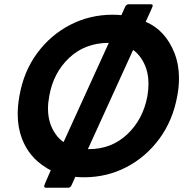

<svg xmlns="http://www.w3.org/2000/svg" viewBox="-20 -817 892 900"><path d="M397 -118Q503 -118 577 -188Q651 -258 671 -367Q676 -397 676 -424Q676 -495 640 -546Q625 -568 604 -583L392 -118ZM278 -151 490 -616Q379 -616 304.5 -546Q230 -476 211 -367Q205 -336 205 -308Q205 -238 241 -188Q256 -166 278 -151ZM299 63H196Q187 63 187 55Q187 51 218 -19Q204 -25 192 -34Q116 -81 83 -167Q63 -219 63 -282Q63 -322 71 -367Q91 -482 154 -567.5Q217 -653 309 -700.5Q401 -748 508 -748Q529 -748 549 -746L567 -786Q573 -797 583 -797H686Q696 -797 696 -790Q696 -786 663 -715Q756 -675 798 -568Q819 -514 819 -450Q819 -410 811 -367Q790 -252 727 -166.5Q664 -81 572.5 -33.5Q481 14 374 14Q353 14 333 12L315 52Q310 63 299 63Z"/></svg>

Font: YamahaIndonesia935. App
Style: Bold Italic
Weight: 700
Italic angle: -10°
Designer: Dalton Maag Ltd
Foundry: Dalton Maag Ltd
Version: Version 1.002; January 01, 2024; Regular/Italic